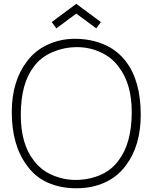

<svg xmlns="http://www.w3.org/2000/svg" viewBox="-20 -967 796 1002"><path d="M274 -819 250 -852 378 -947 506.5 -852 482.5 -819 378 -896ZM121 -103Q41.5 -207.5 41.5 -382.5Q41.5 -543.5 121 -647Q163.5 -704 229 -734Q294.5 -764.5 371 -764.5Q453.5 -764.5 522.2 -735.2Q591 -706 636.5 -647Q714.5 -545.5 714.5 -367.5Q714.5 -206.5 636.5 -103Q593 -44.5 527 -14.5Q461 15.5 378 15.5Q295.5 15.5 229.5 -13.8Q163.5 -43 121 -103ZM599 -130Q667.5 -219.5 667.5 -382.5Q667.5 -530.5 599 -618.5Q563.5 -667.5 505.5 -694Q447.5 -721 382.5 -721Q314.5 -721 253 -694.5Q192.5 -668.5 156 -618.5Q88.5 -530.5 88.5 -367.5Q88.5 -215.5 156 -130Q192 -80.5 250.5 -54.5Q310.5 -28 374 -28Q443.5 -28 503 -53.5Q562 -79 599 -130Z"/></svg>

Font: Russisch Sans ExtraLight
Style: Regular
Weight: 200
Width: 4
Designer: Michael Sharanda (font) & Cristiano Sobral (main changes)
Foundry: Michael Sharanda
Version: Version 2.00;September 8, 2020;FontCreator 13.0.0.2681 64-bi